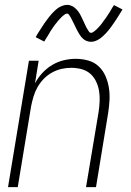

<svg xmlns="http://www.w3.org/2000/svg" viewBox="-20 -770 540 790"><path d="M13 0 99 -520H139L124 -427Q136 -450 154 -469.5Q172 -489 194.5 -502.5Q217 -516 242 -522Q267 -528 292 -528Q318 -528 343 -521Q368 -514 386 -497Q404 -480 414 -457Q424 -434 428 -409Q432 -384 430.5 -357.5Q429 -331 425 -305L375 0H334L386 -311Q389 -332 390 -354Q391 -376 387.5 -396.5Q384 -417 375 -435.5Q366 -454 351 -467Q336 -480 315.5 -485.5Q295 -491 273 -491Q253 -491 233 -486.5Q213 -482 194 -471.5Q175 -461 160 -445.5Q145 -430 134.5 -411.5Q124 -393 118 -373Q112 -353 108 -333L53 0ZM355 -598Q349 -598 343 -599.5Q337 -601 332 -603.5Q327 -606 322.5 -610Q318 -614 314.5 -618Q311 -622 308 -627Q305 -632 302 -637Q299 -642 296.5 -647Q294 -652 291.5 -657Q289 -662 286.5 -667.5Q284 -673 281 -678.5Q278 -684 275.5 -689.5Q273 -695 270.5 -699Q268 -703 264.5 -708.5Q261 -714 256 -714Q252 -714 248 -711.5Q244 -709 241 -706.5Q238 -704 234 -700.5Q230 -697 226 -692Q222 -687 220.5 -686Q219 -685 217 -682Q215 -679 212.5 -676Q210 -673 207.5 -670Q205 -667 202.5 -663.5Q200 -660 197.5 -656Q195 -652 192 -648Q189 -644 186.5 -639.5Q184 -635 181 -630Q178 -625 175 -620Q172 -615 168.5 -610Q165 -605 162 -599L127 -617Q133 -629 139.5 -638.5Q146 -648 151.5 -657Q157 -666 162.5 -674Q168 -682 173.5 -689Q179 -696 183.5 -702Q188 -708 193 -713.5Q198 -719 206 -726.5Q214 -734 221 -738.5Q228 -743 237.5 -746.5Q247 -750 256 -750Q262 -750 267.5 -748.5Q273 -747 278 -744.5Q283 -742 287.5 -738Q292 -734 296 -730Q300 -726 303 -721.5Q306 -717 309 -712Q312 -707 314.5 -701.5Q317 -696 319.5 -691Q322 -686 324.5 -680.5Q327 -675 329.5 -669.5Q332 -664 334.5 -659Q337 -654 340 -649.5Q343 -645 346 -640Q349 -635 355 -635Q359 -635 362.5 -637.5Q366 -640 369.5 -642.5Q373 -645 376.5 -648.5Q380 -652 384.5 -656.5Q389 -661 390 -662.5Q391 -664 393.5 -666.5Q396 -669 398 -672Q400 -675 402.5 -678.5Q405 -682 407.5 -685.5Q410 -689 413 -692.5Q416 -696 418.5 -700.5Q421 -705 424 -709Q427 -713 430 -718Q433 -723 436 -728Q439 -733 442 -738.5Q445 -744 449 -749L484 -731Q477 -720 471 -710Q465 -700 459 -691Q453 -682 447.5 -674Q442 -666 437 -659Q432 -652 427 -646Q422 -640 417.5 -635Q413 -630 405 -622.5Q397 -615 389.5 -610Q382 -605 373 -601.5Q364 -598 355 -598Z"/></svg>

Font: Iosevka SS04 XLt Obl
Style: Regular
Weight: 200
Italic angle: -9°
Monospace: yes
Designer: Belleve Invis
Foundry: Belleve Invis
Version: Version 19.0.0; ttfautohint (v1.8.4)